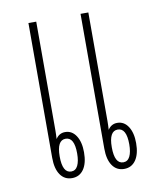

<svg xmlns="http://www.w3.org/2000/svg" viewBox="-64 -551 482 606"><g transform="rotate(-10 176.5 -248.0)"><path d="M119 5Q95 5 81.5 -14.5Q68 -34 68 -69V-501H93V-153Q93 -139 92 -125Q103 -142 122 -142Q144 -142 157 -122Q170 -102 170 -69Q170 -34 156.5 -14.5Q143 5 119 5ZM120 -16Q134 -16 141 -30Q148 -44 148 -69Q148 -121 120 -121Q92 -121 92 -69Q92 -16 120 -16ZM286 5Q262 5 248.5 -14.5Q235 -34 235 -69V-501H260V-153Q260 -139 259 -125Q270 -142 289 -142Q311 -142 324 -122Q337 -102 337 -69Q337 -34 323.5 -14.5Q310 5 286 5ZM287 -16Q301 -16 308 -30Q315 -44 315 -69Q315 -121 287 -121Q259 -121 259 -69Q259 -16 287 -16Z"/></g></svg>

Font: Noto Sans Thai Looped UI Condensed Thin
Style: Regular
Weight: 100
Width: 3
Designer: Cadson Demak Team
Foundry: Cadson Demak Co., Ltd.
Version: Version 1.000; ttfautohint (v1.8.4.7-5d5b)